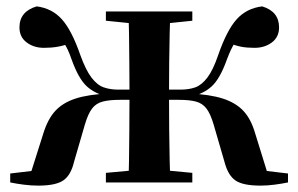

<svg xmlns="http://www.w3.org/2000/svg" viewBox="-20 -572 935 602"><path d="M12 0V-28L164 -46L71 -12L116 -154Q130 -199 153.5 -224.5Q177 -250 217 -263Q257 -276 322 -279L319 -269Q279 -277 252.5 -301Q226 -325 204 -387Q193 -419 180.5 -437.5Q168 -456 147 -480L201 -437Q181 -429 161 -425.5Q141 -422 118 -422Q86 -422 63.5 -439Q41 -456 41 -486Q41 -536 95 -552Q143 -546 174 -511.5Q205 -477 232 -399Q249 -352 267 -328.5Q285 -305 305.5 -298Q326 -291 350 -291H448V-259H356Q323 -259 302 -253.5Q281 -248 268.5 -231.5Q256 -215 246 -181L212 -64Q202 -22 178 -6Q154 10 100 10Q78 10 54.5 7Q31 4 12 0ZM883 0Q864 4 841 7Q818 10 797 10Q742 10 718.5 -6Q695 -22 684 -64L650 -181Q640 -215 627.5 -231.5Q615 -248 594.5 -253.5Q574 -259 540 -259H448V-291H546Q572 -291 592 -298Q612 -305 630 -328.5Q648 -352 664 -399Q691 -477 722 -511.5Q753 -546 802 -552Q855 -536 855 -486Q855 -456 832.5 -439Q810 -422 778 -422Q754 -422 736 -425.5Q718 -429 699 -437L749 -480Q728 -456 716 -437.5Q704 -419 692 -387Q670 -325 643.5 -301Q617 -277 577 -269L573 -279Q638 -276 678.5 -263Q719 -250 743 -224.5Q767 -199 780 -154L824 -12L732 -46L883 -28ZM382 0Q384 -25 384.5 -68.5Q385 -112 385.5 -163.5Q386 -215 386 -265V-284Q386 -328 385.5 -376.5Q385 -425 384.5 -468Q384 -511 382 -536H514Q513 -511 512 -468Q511 -425 510.5 -376.5Q510 -328 510 -284V-265Q510 -215 510.5 -163.5Q511 -112 512 -68.5Q513 -25 514 0ZM312 0V-30L421 -40H477L583 -30V0ZM312 -507V-536H583V-507L477 -496H421Z"/></svg>

Font: Noto Serif TC
Style: Bold
Weight: 700
Designer: Ryoko NISHIZUKA 西塚涼子 (kana & ideographs); Frank Grießhammer (Latin, Greek & Cyrillic); Wenlong ZHANG 张文龙 (bopomofo); San
Foundry: Adobe
Version: Version 2.002-H1;hotconv 1.1.0;makeotfexe 2.6.0